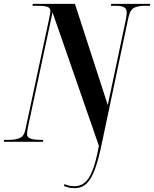

<svg xmlns="http://www.w3.org/2000/svg" viewBox="-40 -734 798 994"><path d="M347 240Q327 240 315.5 237Q304 234 291 229L294 219Q316 230 346 230Q373 230 395.5 214Q418 198 437 153Q456 108 472 21L232 -670L105 -77Q102 -62 101 -53.5Q100 -45 100 -39Q100 -23 118 -16.5Q136 -10 169 -10H184L182 0H-20L-19 -10H9Q39 -10 61.5 -19Q84 -28 91 -61L215 -640Q221 -669 221 -677Q221 -694 204 -699Q187 -704 160 -704H128L130 -714H348L518 -190L612 -635Q616 -656 616 -669Q616 -688 603 -696Q590 -704 558 -704H534L536 -714H738L736 -704H708Q678 -704 656 -694.5Q634 -685 625 -644L489 0Q472 85 453 138Q434 191 409 215.5Q384 240 347 240Z"/></svg>

Font: Noto Serif Display ExtraCondensed
Style: Bold Italic
Weight: 700
Width: 2
Italic angle: -12°
Designer: Monotype Design Team
Foundry: Monotype Imaging Inc.
Version: Version 2.009